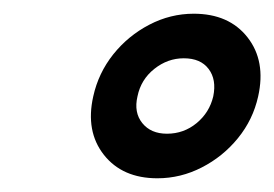

<svg xmlns="http://www.w3.org/2000/svg" viewBox="-20 -820 400 280"><path d="M180.5 -679.5Q185.5 -704 205 -719.5Q224.5 -735 248 -735Q272.5 -735 284.2 -719.5Q296 -704 291 -679.5Q285.5 -656 266.8 -640.5Q248 -625 223.5 -625Q200 -625 187.5 -640.5Q175 -656 180.5 -679.5ZM116 -679.5Q104.5 -628.5 131.5 -594.2Q158.5 -560 209.5 -560Q243.5 -560 274.2 -575.8Q305 -591.5 327 -618.5Q349 -645.5 356.5 -679.5Q368 -731 341 -765.5Q314 -800 262.5 -800Q228.5 -800 197.8 -784Q167 -768 145.2 -740.8Q123.5 -713.5 116 -679.5Z"/></svg>

Font: Besley
Style: Bold Italic
Weight: 700
Italic angle: -13°
Designer: Owen Earl
Foundry: indestructible type*
Version: Version 2.001